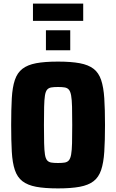

<svg xmlns="http://www.w3.org/2000/svg" viewBox="-20 -1038 645 1066"><path d="M302 8Q228 8 180.5 -1Q133 -10 104.5 -32Q76 -54 62.5 -94Q49 -134 45.5 -195.5Q42 -257 42 -344Q42 -431 45.5 -492.5Q49 -554 62.5 -594Q76 -634 104.5 -656Q133 -678 180.5 -687Q228 -696 302 -696Q375 -696 423 -687Q471 -678 499.5 -656Q528 -634 541.5 -594Q555 -554 559 -492.5Q563 -431 563 -344Q563 -257 559 -195.5Q555 -134 541.5 -94Q528 -54 499.5 -32Q471 -10 423 -1Q375 8 302 8ZM302 -133Q325 -133 339.5 -135.5Q354 -138 362.5 -148Q371 -158 375 -180.5Q379 -203 380 -243Q381 -283 381 -344Q381 -405 380 -445Q379 -485 375 -507.5Q371 -530 362.5 -540Q354 -550 339.5 -552.5Q325 -555 302 -555Q279 -555 264.5 -552.5Q250 -550 241.5 -540Q233 -530 229.5 -507.5Q226 -485 225 -445Q224 -405 224 -344Q224 -283 225 -243Q226 -203 229.5 -180.5Q233 -158 241.5 -148Q250 -138 264.5 -135.5Q279 -133 302 -133ZM235 -759V-870H370V-759ZM163 -922V-1018H442V-922Z"/></svg>

Font: Saira SemiCondensed ExtraBold
Style: Regular
Weight: 800
Width: 4
Designer: Hector Gatti with collaboration of the Omnibus-Type team
Foundry: Omnibus-Type
Version: Version 1.101